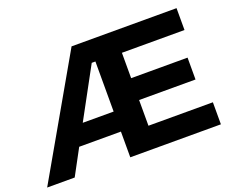

<svg xmlns="http://www.w3.org/2000/svg" viewBox="-116 -891 1313 1081"><g transform="rotate(-20 541.0 -350.0)"><path d="M652 -132H1038V0H495V-154H245L162 0H-3L398 -700H1027V-569H652V-417H990V-286H652ZM310 -274H495V-574H473Z"/></g></svg>

Font: Montserrat arm2 SemiBold
Style: Regular
Weight: 600
Designer: Julieta Ulanovsky
Foundry: Julieta Ulanovsky
Version: Version 6.000